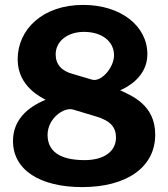

<svg xmlns="http://www.w3.org/2000/svg" viewBox="-20 -753 685 783"><path d="M319 -733C154 -733 52 -633 52 -511C52 -397 154 -354 166 -346C90 -315 33 -262 33 -178C33 -58 146 10 315 10C494 10 613 -69 613 -204C613 -327 515 -363 470 -385C495 -395 581 -438 581 -532C581 -647 473 -733 319 -733ZM322 -623C400 -623 445 -581 445 -528C445 -477 393 -418 356 -428L278 -451C231 -463 207 -491 207 -531C207 -586 257 -623 322 -623ZM325 -100C220 -100 174 -139 174 -203C174 -270 241 -318 279 -306L372 -278C433 -260 453 -232 453 -192C453 -136 405 -100 325 -100Z"/></svg>

Font: United Sans
Style: Bold
Weight: 700
Designer: Pablo Impallari, Rodrigo Fuenzalida (Modified by Dan O. Williams)
Version: Version 1.000;PS 001.000;hotconv 1.0.88;makeotf.lib2.5.64775